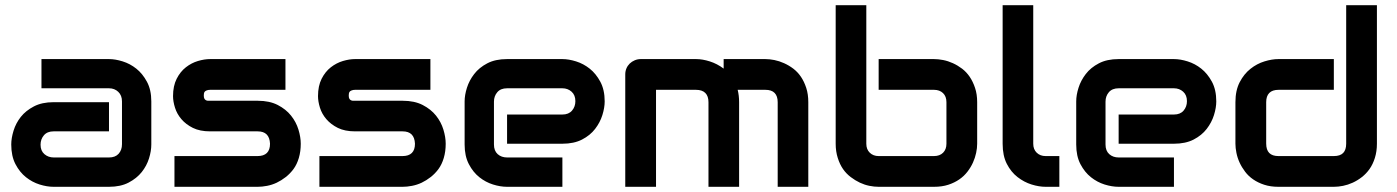

<svg xmlns="http://www.w3.org/2000/svg" viewBox="-20 -719 5378 739"><path d="M562.4 -162.9Q562.4 -137.6 553.5 -109.2Q544.6 -80.7 525.5 -56.7Q506.4 -32.7 475.2 -16.3Q444.1 0 399.5 0H186.1Q160.9 0 132.4 -8.9Q104 -17.8 80 -36.9Q55.9 -55.9 39.6 -87.1Q23.3 -118.3 23.3 -162.9Q23.3 -187.1 32.2 -216.1Q41.1 -245 60.1 -269.1Q79.2 -293.1 110.4 -309.4Q141.6 -325.7 186.1 -325.7H399.5V-213.4H186.1Q161.9 -213.4 149 -198.3Q136.1 -183.2 136.1 -161.9Q136.1 -138.6 151 -125.7Q165.8 -112.9 187.1 -112.9H399.5Q423.8 -112.9 436.6 -127.2Q449.5 -141.6 449.5 -163.9V-328.7Q449.5 -352 435.1 -365.6Q420.8 -379.2 399.5 -379.2H139.6V-491.6H399.5Q423.8 -491.6 452.2 -482.7Q480.7 -473.8 504.7 -454.7Q528.7 -435.6 545.5 -404.5Q562.4 -373.3 562.4 -328.7Z M1137.6 -165.8Q1137.6 -136.1 1130.2 -111.1Q1122.8 -86.1 1109.7 -68.3Q1096.5 -50.5 1079.7 -37.4Q1062.9 -24.3 1045 -15.8Q1027.2 -7.4 1007.9 -3.7Q988.6 0 971.8 0H651.5V-118.3H971.3Q995 -118.3 1007.2 -130.2Q1019.3 -142.1 1019.3 -165.8Q1017.3 -213.4 971.8 -213.4H788.6Q749.5 -213.4 722.5 -226.7Q695.5 -240.1 678.2 -260.4Q660.9 -280.7 653.5 -304.7Q646 -328.7 646 -349Q646 -388.1 659.9 -415.6Q673.8 -443.1 695.3 -459.9Q716.8 -476.7 741.8 -484.2Q766.8 -491.6 788.6 -491.6H1078.7V-373.3H789.1Q781.2 -373.3 775.5 -371Q769.8 -368.8 767.6 -365.6Q765.3 -362.4 764.9 -358.4Q764.4 -354.5 764.4 -351Q764.4 -343.6 766.6 -339.4Q768.8 -335.1 772.8 -333.2Q776.7 -331.2 780.7 -331.2Q784.7 -331.2 788.6 -331.2H971.8Q1017.3 -331.2 1049 -314.9Q1080.7 -298.5 1100.2 -274Q1119.8 -249.5 1128.7 -220.3Q1137.6 -191.1 1137.6 -165.8Z M1695.5 -165.8Q1695.5 -136.1 1688.1 -111.1Q1680.7 -86.1 1667.6 -68.3Q1654.5 -50.5 1637.6 -37.4Q1620.8 -24.3 1603 -15.8Q1585.1 -7.4 1565.8 -3.7Q1546.5 0 1529.7 0H1209.4V-118.3H1529.2Q1553 -118.3 1565.1 -130.2Q1577.2 -142.1 1577.2 -165.8Q1575.2 -213.4 1529.7 -213.4H1346.5Q1307.4 -213.4 1280.4 -226.7Q1253.5 -240.1 1236.1 -260.4Q1218.8 -280.7 1211.4 -304.7Q1204 -328.7 1204 -349Q1204 -388.1 1217.8 -415.6Q1231.7 -443.1 1253.2 -459.9Q1274.8 -476.7 1299.8 -484.2Q1324.8 -491.6 1346.5 -491.6H1636.6V-373.3H1347Q1339.1 -373.3 1333.4 -371Q1327.7 -368.8 1325.5 -365.6Q1323.3 -362.4 1322.8 -358.4Q1322.3 -354.5 1322.3 -351Q1322.3 -343.6 1324.5 -339.4Q1326.7 -335.1 1330.7 -333.2Q1334.7 -331.2 1338.6 -331.2Q1342.6 -331.2 1346.5 -331.2H1529.7Q1575.2 -331.2 1606.9 -314.9Q1638.6 -298.5 1658.2 -274Q1677.7 -249.5 1686.6 -220.3Q1695.5 -191.1 1695.5 -165.8Z M2307.4 -328.7Q2307.4 -304.5 2298.5 -276Q2289.6 -247.5 2270.5 -222.8Q2251.5 -198 2220.3 -181.9Q2189.1 -165.8 2144.6 -165.8H1931.7V-278.2H2144.6Q2168.8 -278.2 2181.7 -293.3Q2194.6 -308.4 2194.6 -329.7Q2194.6 -353 2180 -366.1Q2165.3 -379.2 2144.6 -379.2H1931.7Q1906.9 -379.2 1894.1 -364.1Q1881.2 -349 1881.2 -327.7V-162.9Q1881.2 -138.6 1895.5 -125.7Q1909.9 -112.9 1932.2 -112.9H2144.6V0H1931.7Q1905.9 0 1877.5 -8.9Q1849 -17.8 1825 -36.9Q1801 -55.9 1784.7 -87.1Q1768.3 -118.3 1768.3 -162.9V-328.7Q1768.3 -353 1777.2 -381.2Q1786.1 -409.4 1805.2 -434.2Q1824.3 -458.9 1855.4 -475.2Q1886.6 -491.6 1931.7 -491.6H2144.6Q2168.8 -491.6 2197.3 -482.7Q2225.7 -473.8 2249.8 -454.7Q2273.8 -435.6 2290.6 -404.5Q2307.4 -373.3 2307.4 -328.7Z M2824.8 0H2706.9V-325.7Q2706.9 -349 2694.8 -361.1Q2682.7 -373.3 2658.4 -373.3H2505V0H2386.6V-432.7Q2386.6 -445 2391.1 -455.7Q2395.5 -466.3 2403.7 -474.3Q2411.9 -482.2 2423 -486.9Q2434.2 -491.6 2446 -491.6H2659.4Q2683.7 -491.6 2711.9 -482.7Q2740.1 -473.8 2765.3 -455V-491.6H2925.7Q2942.1 -491.6 2960.6 -487.9Q2979.2 -484.2 2998 -475.7Q3016.8 -467.3 3033.7 -454.5Q3050.5 -441.6 3062.9 -423.3Q3075.2 -405 3083.2 -380.7Q3091.1 -356.4 3091.1 -325.7V0H2973.3V-325.7Q2973.3 -349 2961.6 -361.1Q2950 -373.3 2925.7 -373.3H2819.3Q2824.8 -351 2824.8 -325.7Z M3741.1 -165.8Q3741.1 -149 3737.1 -130.4Q3733.2 -111.9 3725 -93.6Q3716.8 -75.2 3703.7 -58.2Q3690.6 -41.1 3672.3 -28.5Q3654 -15.8 3630 -7.9Q3605.9 0 3574.8 0H3361.9Q3345 0 3326.5 -3.7Q3307.9 -7.4 3289.9 -15.8Q3271.8 -24.3 3254.5 -37.4Q3237.1 -50.5 3224.8 -68.3Q3212.4 -86.1 3204.5 -111.1Q3196.5 -136.1 3196.5 -165.8V-699H3314.4V-165.8Q3314.4 -144.1 3327.7 -131.2Q3341.1 -118.3 3361.9 -118.3H3574.8Q3597 -118.3 3609.9 -131.2Q3622.8 -144.1 3622.8 -165.8V-325.7Q3622.8 -348 3609.7 -360.6Q3596.5 -373.3 3574.8 -373.3H3361.9V-491.6H3574.8Q3591.6 -491.6 3610.4 -487.9Q3629.2 -484.2 3647.8 -475.7Q3666.3 -467.3 3683.2 -454.5Q3700 -441.6 3712.4 -423.3Q3724.8 -405 3732.9 -380.7Q3741.1 -356.4 3741.1 -325.7Z M4057.4 0H4004.5Q3979.2 0 3950.5 -8.9Q3921.8 -17.8 3896.5 -37.4Q3871.3 -56.9 3855.2 -88.4Q3839.1 -119.8 3839.1 -165.8V-699H3956.9V-165.8Q3956.9 -144.1 3970.3 -131.2Q3983.7 -118.3 4004.5 -118.3H4057.4Z M4661.4 -328.7Q4661.4 -304.5 4652.5 -276Q4643.6 -247.5 4624.5 -222.8Q4605.4 -198 4574.3 -181.9Q4543.1 -165.8 4498.5 -165.8H4285.6V-278.2H4498.5Q4522.8 -278.2 4535.6 -293.3Q4548.5 -308.4 4548.5 -329.7Q4548.5 -353 4533.9 -366.1Q4519.3 -379.2 4498.5 -379.2H4285.6Q4260.9 -379.2 4248 -364.1Q4235.1 -349 4235.1 -327.7V-162.9Q4235.1 -138.6 4249.5 -125.7Q4263.9 -112.9 4286.1 -112.9H4498.5V0H4285.6Q4259.9 0 4231.4 -8.9Q4203 -17.8 4179 -36.9Q4155 -55.9 4138.6 -87.1Q4122.3 -118.3 4122.3 -162.9V-328.7Q4122.3 -353 4131.2 -381.2Q4140.1 -409.4 4159.2 -434.2Q4178.2 -458.9 4209.4 -475.2Q4240.6 -491.6 4285.6 -491.6H4498.5Q4522.8 -491.6 4551.2 -482.7Q4579.7 -473.8 4603.7 -454.7Q4627.7 -435.6 4644.6 -404.5Q4661.4 -373.3 4661.4 -328.7Z M5279.7 -165.8Q5279.7 -136.1 5271.8 -111.1Q5263.9 -86.1 5251.2 -68.3Q5238.6 -50.5 5221.8 -37.4Q5205 -24.3 5186.4 -15.8Q5167.8 -7.4 5149.3 -3.7Q5130.7 0 5113.9 0H4900.5Q4870.3 0 4846 -7.9Q4821.8 -15.8 4803.5 -28.5Q4785.1 -41.1 4772.3 -58.2Q4759.4 -75.2 4751 -93.6Q4742.6 -111.9 4738.9 -130.9Q4735.1 -150 4735.1 -165.8V-325.7Q4735.1 -371.3 4751.7 -403Q4768.3 -434.7 4793.1 -454.2Q4817.8 -473.8 4846.8 -482.7Q4875.7 -491.6 4900.5 -491.6H5113.9V-373.3H4901.5Q4877.2 -373.3 4865.3 -361.1Q4853.5 -349 4853.5 -325.7V-166.8Q4853.5 -142.1 4865.3 -130.2Q4877.2 -118.3 4900.5 -118.3H5113.9Q5138.1 -118.3 5149.8 -130.2Q5161.4 -142.1 5161.4 -165.8V-699H5279.7Z"/></svg>

Font: AKL FREE 001
Style: Regular
Weight: 400
Designer: AKL
Foundry: AKL
Version: Version 1.00;August 10, 2024;FontCreator 13.0.0.2630 64-bit